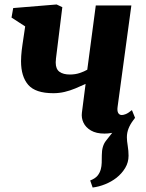

<svg xmlns="http://www.w3.org/2000/svg" viewBox="-20 -587 654 858"><path d="M394 251 383 219.5Q405 211 415.5 198.5Q426 186 430.5 169Q434 156 434.5 140.5Q435 125 435 106.5Q435 65 454 41.5Q473 18 489 -3L575.5 -49.5Q562 -32 554.5 -13Q547 6 547 26.5Q547 42 550.8 64.8Q554.5 87.5 554.5 109Q554.5 138.5 539.5 163.5Q524.5 188.5 500.5 207.5Q478 225 450.2 236.2Q422.5 247.5 394 251ZM258.5 -555 230 -324.5Q230 -322 229.8 -319Q229.5 -316 229.2 -313Q229 -310 229 -307Q229 -278.5 245.8 -266.2Q262.5 -254 292.5 -254Q316.5 -254 336.5 -260.8Q356.5 -267.5 370 -275.5L408 -562.5H567L505.5 -109.5Q503 -91.5 508.2 -82.2Q513.5 -73 524.5 -73Q531.5 -73 542.2 -77.2Q553 -81.5 569.5 -95L583.5 -60.5Q574.5 -46 554.8 -29.5Q535 -13 507.5 -1.5Q480 10 447 10Q410 10 386.5 -3.8Q363 -17.5 353 -38.8Q343 -60 346 -83.5L362.5 -212Q340 -201.5 316.5 -191.8Q293 -182 268.5 -176.2Q244 -170.5 218.5 -170.5Q138.5 -170.5 106.2 -207.8Q74 -245 74 -313.5Q74 -325 74.8 -337Q75.5 -349 77 -361.8Q78.5 -374.5 80.5 -388L92.5 -469L31.5 -508.5L39 -551L233 -567Z"/></svg>

Font: Merriweather 20pt Black
Style: Italic
Weight: 900
Italic angle: -7.8°
Version: Version 2.101